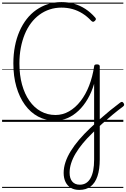

<svg xmlns="http://www.w3.org/2000/svg" viewBox="-20 -1168 1210 1840"><path d="M740 652Q693 652 659.5 632.5Q626 613 608 576Q590 539 590 489Q590 439 607.5 386Q625 333 658.5 279Q692 225 738.5 170.5Q785 116 842 62Q892 14 940.5 -29Q989 -72 1037 -111Q1085 -150 1132 -185Q1143 -193 1150.5 -191.5Q1158 -190 1165 -179Q1171 -169 1169.5 -161.5Q1168 -154 1159 -147Q1109 -110 1059 -68.5Q1009 -27 959.5 17.5Q910 62 862 111Q813 158 773.5 206Q734 254 705.5 301.5Q677 349 662 396Q647 443 647 487Q647 542 672.5 572Q698 602 745 602Q812 602 847 540.5Q882 479 882 362V-365Q858 -284 820 -219Q782 -154 733 -107.5Q684 -61 627.5 -36.5Q571 -12 508 -12Q418 -12 345 -51Q272 -90 219 -163Q166 -236 137 -336.5Q108 -437 108 -560Q108 -647 123 -724.5Q138 -802 166.5 -867.5Q195 -933 235.5 -985Q276 -1037 327.5 -1073Q379 -1109 439.5 -1128.5Q500 -1148 569 -1148Q634 -1148 691 -1131.5Q748 -1115 798 -1082.5Q848 -1050 891 -1001Q899 -993 899 -985Q899 -977 889 -968Q879 -958 871 -959Q863 -960 853 -970Q815 -1011 770 -1039Q725 -1067 675 -1081Q625 -1095 568 -1095Q509 -1095 456 -1077.5Q403 -1060 358 -1027Q313 -994 277.5 -947Q242 -900 217.5 -840.5Q193 -781 179.5 -710.5Q166 -640 166 -560Q166 -449 191 -358Q216 -267 262 -201.5Q308 -136 371.5 -101Q435 -66 512 -66Q581 -66 642 -101Q703 -136 752 -199Q801 -262 834 -347Q867 -432 882 -531Q882 -542 888.5 -546.5Q895 -551 909 -551Q936 -551 936 -532V359Q936 455 914 520.5Q892 586 848.5 619Q805 652 740 652ZM0 623H1162V633H0ZM0 -20H1162V0H0ZM0 -505H1162V-500H0ZM0 -1143H1162V-1133H0Z"/></svg>

Font: Playwrite CL Guides
Style: Regular
Weight: 400
Designer: Veronika Burian, José Scaglione
Foundry: TypeTogether
Version: Version 1.003